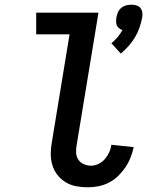

<svg xmlns="http://www.w3.org/2000/svg" viewBox="-20 -789 640 817"><path d="M494 -561 454 -605Q469 -617 480.5 -631Q492 -645 501 -661Q493 -664 486.5 -669Q480 -674 477 -681.5Q474 -689 474 -697.5Q474 -706 475 -714Q477 -725 481.5 -736Q486 -747 495.5 -755Q505 -763 516.5 -766Q528 -769 539 -769Q550 -769 560.5 -766Q571 -763 577.5 -755Q584 -747 585.5 -736Q587 -725 585 -714Q581 -693 573.5 -671.5Q566 -650 554.5 -630.5Q543 -611 527.5 -593.5Q512 -576 494 -561ZM354 8Q329 8 304.5 3.5Q280 -1 259.5 -13.5Q239 -26 224.5 -44.5Q210 -63 203 -86Q196 -109 196 -134.5Q196 -160 201 -186L276 -643H134V-735H399L306 -171Q303 -154 304 -138Q305 -122 313.5 -109.5Q322 -97 336.5 -90.5Q351 -84 367 -84Q383 -84 399 -91.5Q415 -99 426.5 -112.5Q438 -126 445 -141.5Q452 -157 454 -173L549 -163Q544 -140 535.5 -118.5Q527 -97 513.5 -77Q500 -57 482.5 -40Q465 -23 443.5 -12Q422 -1 399 3.5Q376 8 354 8Z"/></svg>

Font: Iosevka Semibold Extended
Style: Italic
Weight: 600
Width: 7
Italic angle: -9°
Monospace: yes
Designer: Belleve Invis
Foundry: Belleve Invis
Version: Version 32.5.0; ttfautohint (v1.8.4)